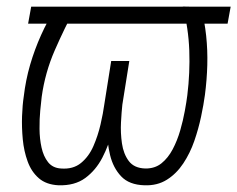

<svg xmlns="http://www.w3.org/2000/svg" viewBox="-20 -549 717 580"><path d="M676.8 -528.8 667.5 -477.5H64.9L74.2 -528.8ZM532.2 -529.3 586.9 -528.3Q598.1 -484.9 602.8 -440.9Q607.4 -397 606.2 -352.5Q605 -308.1 599.1 -262.7Q595.2 -233.4 587.4 -196.5Q579.6 -159.7 566.9 -123Q554.2 -86.4 533.7 -55.4Q513.2 -24.4 484.1 -6.1Q455.1 12.2 416 10.7Q370.1 9.3 345.9 -16.4Q321.8 -42 312.5 -80.6Q303.2 -119.1 303.7 -160.4Q304.2 -201.7 308.1 -233.9L328.6 -364.7H370.6L349.6 -232.9Q347.2 -211.4 345.5 -179.4Q343.8 -147.5 348.4 -115.7Q353 -84 369.1 -62.5Q385.3 -41 418.9 -40Q447.8 -39.6 467.8 -55.7Q487.8 -71.8 501.7 -98.1Q515.6 -124.5 524.4 -155Q533.2 -185.5 538.3 -213.9Q543.5 -242.2 545.9 -261.7Q554.2 -329.1 551.8 -396.5Q549.3 -463.9 532.2 -529.3ZM149.9 -528.8 209 -527.8Q174.8 -464.4 145.5 -397.2Q116.2 -330.1 106 -256.8Q104 -241.2 101.6 -215.3Q99.1 -189.5 99.4 -159.7Q99.6 -129.9 105.5 -103.3Q111.3 -76.7 125.2 -59.1Q139.2 -41.5 164.1 -40Q200.7 -37.1 224.6 -56.6Q248.5 -76.2 262.2 -107.7Q275.9 -139.2 283.7 -173.1Q291.5 -207 294.9 -232.4L315.9 -364.7H357.4L335.9 -233.9Q330.6 -197.3 319.8 -154.3Q309.1 -111.3 289.3 -73Q269.5 -34.7 237.5 -11.2Q205.6 12.2 156.7 10.7Q119.6 8.8 97.2 -10.7Q74.7 -30.3 63.5 -61.3Q52.2 -92.3 48.8 -128.2Q45.4 -164.1 46.6 -198.2Q47.9 -232.4 51.8 -257.8Q57.6 -307.1 71 -353.3Q84.5 -399.4 104 -442.9Q123.5 -486.3 149.9 -528.8Z"/></svg>

Font: Roboto Condensed Light
Style: Italic
Weight: 300
Italic angle: -12°
Designer: Christian Robertson
Foundry: Google
Version: Version 3.0; 2020